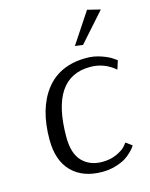

<svg xmlns="http://www.w3.org/2000/svg" viewBox="-111 -793 683 874"><g transform="rotate(-15 230.5 -355.5)"><path d="M446 -706 326 -571 289 -576 385 -721ZM448 -422Q397 -466 331 -466Q144 -466 144 -185Q144 -108 179.5 -71Q215 -34 274 -34Q313 -34 343.5 -48.5Q374 -63 386 -78L397 -92L426 -71Q424 -68 420.5 -62.5Q417 -57 403 -43Q389 -29 372 -18.5Q355 -8 325.5 1Q296 10 262 10Q171 10 119 -42.5Q67 -95 67 -194Q67 -340 133 -425Q199 -510 325 -510Q361 -510 395 -498Q429 -486 445 -474L461 -463Z"/></g></svg>

Font: Arsenal
Style: Italic
Weight: 400
Italic angle: -9.10001°
Designer: Andrij Shevchenko
Foundry: Stairsfor
Version: Version 2.001;PS 002.001;hotconv 1.0.88;makeotf.lib2.5.64775